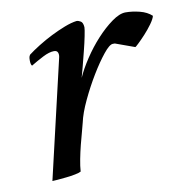

<svg xmlns="http://www.w3.org/2000/svg" viewBox="-59 -499 549 567"><g transform="rotate(-10 215.5 -215.5)"><path d="M172 -143Q170 -134 165 -116.5Q160 -99 155 -79Q150 -59 146 -38.5Q142 -18 141 -2Q136 1 123 3.5Q110 6 96 7.5Q82 9 70 10Q58 11 54 11L137 -345Q139 -353 136.5 -359.5Q134 -366 125 -366Q111 -366 91.5 -356Q72 -346 54 -335Q50 -339 50 -351Q50 -359 51 -362Q52 -365 54 -368Q67 -378 87 -390.5Q107 -403 128 -413.5Q149 -424 169.5 -432Q190 -440 206 -442Q212 -442 218.5 -438Q225 -434 226 -420Q226 -414 222 -394Q218 -374 212 -350.5Q206 -327 200.5 -305.5Q195 -284 192 -274Q203 -299 222.5 -328.5Q242 -358 265 -383Q288 -408 311.5 -425Q335 -442 353 -442Q373 -442 395 -436.5Q417 -431 431 -418Q429 -409 418.5 -394.5Q408 -380 396 -367Q384 -354 374.5 -345Q365 -336 364 -336L306 -357H300Q290 -357 271.5 -334Q253 -311 233 -278Q213 -245 195.5 -208Q178 -171 172 -143Z"/></g></svg>

Font: Lusitana
Style: Italic
Weight: 400
Italic angle: -12°
Designer: Ana Paula Megda
Foundry: Ana Paula Megda
Version: Version 1.000; ttfautohint (v1.1) -l 8 -r 50 -G 200 -x 14 -D